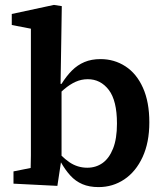

<svg xmlns="http://www.w3.org/2000/svg" viewBox="-20 -749 670 783"><path d="M35 0V-50L105 -64Q106 -89 106 -115Q106 -141 106 -166.5Q106 -192 106 -215V-632L28 -647V-692L200 -729L232 -724L230 -592L227 -407L231 -400V-91L229 -90L214 9ZM382 14Q344 14 316 2Q288 -10 267 -33Q246 -56 228 -88H190L194 -155Q230 -110 263 -87.5Q296 -65 336 -65Q371 -65 398 -84Q425 -103 441 -143Q457 -183 457 -245Q457 -339 423.5 -382.5Q390 -426 338 -426Q312 -426 288.5 -415.5Q265 -405 241.5 -385Q218 -365 193 -336L188 -407H231Q251 -439 273.5 -461.5Q296 -484 324.5 -496Q353 -508 390 -508Q446 -508 491.5 -478.5Q537 -449 563 -391Q589 -333 589 -250Q589 -168 561.5 -108.5Q534 -49 487 -17.5Q440 14 382 14Z"/></svg>

Font: Source Serif 4 SemiBold
Style: Regular
Weight: 600
Designer: Frank Grießhammer
Foundry: Adobe Systems Incorporated
Version: Version 4.004;hotconv 1.0.116;makeotfexe 2.5.65601